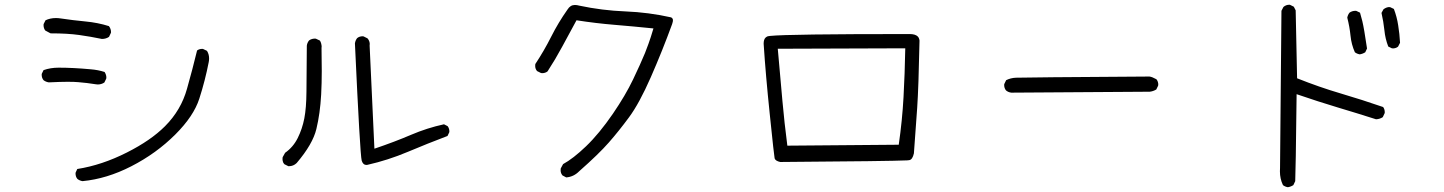

<svg xmlns="http://www.w3.org/2000/svg" viewBox="-20 -721 6040 803"><path d="M444.3 -586.4Q444.3 -600.6 435.5 -611.8Q388.7 -626.5 336.9 -631.3Q285.2 -636.2 232.9 -644Q223.1 -645.5 213.9 -645.5Q189.9 -645.5 170.4 -636.2L162.6 -620.6Q162.1 -618.7 162.1 -616.7Q162.1 -602.5 169.4 -593.3L191.4 -581.5Q262.2 -581.5 310.8 -574.7Q359.4 -567.9 406.2 -558.1Q423.3 -558.1 436 -566.9L443.8 -583.5Q444.3 -585 444.3 -586.4ZM184.1 -376.5Q233.4 -378.9 262.5 -378.9Q291.5 -378.9 307.1 -377.4Q343.8 -374.5 379.4 -368.7Q384.3 -367.7 388.7 -367.7Q404.3 -367.7 416.5 -376L424.3 -392.1Q424.8 -394 424.8 -396.5Q424.8 -398.9 424.3 -403.3Q422.9 -411.6 417.5 -419.9Q390.6 -428.7 359.4 -431.2Q285.6 -438 225.1 -438Q190.9 -438 162.1 -427.7L154.8 -412.6Q154.3 -410.6 154.3 -409.2Q154.3 -395 162.1 -385.7Q171.4 -378.4 184.1 -376.5ZM854.5 -476.6Q854.5 -494.1 845.7 -508.3L829.6 -516.1Q827.6 -516.6 826.2 -516.6Q813 -516.6 804.2 -509.8Q785.2 -431.2 762.2 -350.1Q737.3 -260.3 669.9 -192.9Q610.8 -133.8 511.2 -83.5Q406.2 -30.3 303.2 -14.2L296.4 0.5Q295.9 2.4 295.9 3.9Q295.9 18.1 303.7 27.3Q313 34.7 325.2 36.6Q426.8 26.9 528.8 -25.4Q633.8 -79.1 713.9 -159.2Q790 -235.4 813.5 -308.1Q837.9 -383.8 853 -461.4Q854.5 -469.2 854.5 -476.6Z M1513.7 -31.2Q1515.1 -31.2 1517.1 -31.7Q1602.1 -50.8 1685.5 -85.9Q1769 -121.1 1851.6 -152.3L1858.9 -167.5Q1859.4 -169.4 1859.4 -171.4Q1859.4 -173.3 1859.1 -176Q1858.9 -178.7 1857.9 -182.1Q1856 -188.5 1852.1 -193.4L1836.9 -201.2Q1766.6 -186 1698.7 -157Q1630.9 -127.9 1545.9 -99.1L1525.9 -530.3Q1526.4 -533.2 1526.4 -537.6Q1526.4 -542 1524.4 -548.1Q1522.5 -554.2 1517.1 -560.5L1500.5 -568.8Q1498.5 -569.3 1497.1 -569.3Q1482.9 -569.3 1473.6 -561.5Q1466.3 -552.2 1464.4 -539.6Q1485.8 -75.7 1492.7 -49.3Q1495.1 -41 1500 -36.1Q1504.9 -31.2 1513.7 -31.2ZM1188.5 -25.9Q1207 -25.9 1220.7 -39.1Q1288.1 -118.2 1303.2 -181.6Q1318.8 -246.1 1323.2 -325.7Q1325.7 -373.5 1325.7 -423.8Q1325.7 -474.1 1324.7 -521Q1325.2 -523.9 1325.2 -525.6Q1325.2 -527.3 1325 -529.3Q1324.7 -531.2 1324.2 -534.4Q1323.7 -537.6 1322.8 -540.5Q1321.3 -545.9 1317.9 -551.3L1301.3 -559.1Q1299.3 -559.6 1297.4 -559.6Q1295.4 -559.6 1292.2 -559.3Q1289.1 -559.1 1285.6 -558.1Q1278.3 -556.2 1272.5 -551.8Q1264.6 -542 1263.2 -529.8L1261.7 -337.9Q1261.2 -269.5 1252.7 -225.6Q1244.1 -181.6 1225.1 -143.6Q1206.1 -105.5 1172.4 -82L1162.1 -63.5Q1161.6 -59.6 1161.6 -57.6Q1161.6 -55.7 1161.6 -54.2Q1161.6 -52.7 1161.9 -50.8Q1162.1 -48.8 1162.6 -47.1Q1163.1 -45.4 1163.8 -43.7Q1164.6 -42 1165 -40Q1167 -37.1 1169.4 -34.2L1186 -25.9Q1187 -25.9 1188.5 -25.9Z M2791 -620.1Q2793.5 -627 2793.9 -630.6Q2794.4 -634.3 2794.4 -636.7Q2794.4 -644.5 2786.6 -648.4Q2692.9 -669.4 2595.5 -673.3Q2498 -677.2 2403.3 -697.3Q2392.6 -700.2 2384.3 -700.2Q2365.2 -700.2 2353.5 -681.2Q2314.9 -626.5 2285.4 -567.9Q2255.9 -509.3 2218.8 -453.1Q2218.3 -449.2 2218.3 -445.3Q2218.3 -433.1 2226.1 -423.8L2242.7 -415.5Q2244.6 -415 2248.8 -415Q2252.9 -415 2259 -416.7Q2265.1 -418.5 2270 -422.4Q2302.7 -472.7 2330.8 -524.9Q2358.9 -577.1 2391.1 -636.2Q2472.7 -623.5 2549.8 -617.2Q2627 -610.8 2712.9 -602.1Q2700.7 -561 2692.1 -537.8Q2683.6 -514.6 2677.7 -499.5Q2659.2 -454.6 2627.7 -388.7Q2596.2 -322.8 2543.5 -245.6Q2485.8 -161.6 2430.7 -108.9Q2376.5 -57.1 2335 -34.7L2325.2 -16.6Q2324.7 -12.7 2324.7 -8.8Q2324.7 3.4 2332.5 12.7L2348.1 21Q2378.9 18.6 2401.4 -3.9L2401.9 -4.4Q2484.4 -77.1 2526.1 -124.8Q2567.9 -172.4 2610.8 -230.5Q2653.8 -288.6 2701.9 -398.2Q2750 -507.8 2791 -620.1Z M3738.8 -115.7 3272.9 -111.8Q3260.3 -209 3252.4 -297.9L3232.9 -517.1L3766.1 -519Q3764.2 -412.6 3758.8 -314.7Q3753.4 -216.8 3738.8 -115.7ZM3784.7 -578.6Q3781.2 -578.6 3777.3 -578.6Q3275.9 -578.6 3201.2 -570.8L3190.9 -569.3Q3186 -567.4 3181.6 -563.5Q3173.8 -555.7 3173.8 -538.1Q3173.8 -534.7 3174.3 -530.8Q3182.1 -410.2 3199.2 -245.1Q3217.8 -64.9 3219.7 -58.6Q3223.1 -47.9 3243.2 -43.5Q3707.5 -46.9 3773.9 -50.3L3783.2 -51.3Q3796.4 -53.7 3802.2 -79.6Q3810.1 -183.6 3815.9 -269.3Q3821.8 -355 3825.7 -551.3Q3824.2 -562.5 3818.4 -568.4Q3808.1 -578.6 3784.7 -578.6Z M4823.7 -362.8Q4824.2 -364.7 4824.2 -368.7Q4824.2 -372.6 4822.5 -378.4Q4820.8 -384.3 4816.4 -389.6Q4797.9 -399.9 4787.1 -400.9Q4261.2 -397.5 4229 -396Q4206.5 -395 4188 -385.7L4180.2 -369.6Q4179.7 -367.7 4179.7 -366.2Q4179.7 -352.1 4187.5 -342.8Q4196.8 -335 4209.5 -333.5L4788.6 -337.4Q4802.7 -338.9 4815.9 -346.7Z M5801.3 -519Q5803.2 -518.6 5807.1 -518.6Q5811 -518.6 5816.7 -520.3Q5822.3 -522 5827.1 -525.9L5835.4 -542Q5833.5 -579.1 5827.6 -615.2Q5822.3 -650.4 5809.6 -683.6L5794.4 -690.9Q5793 -691.4 5789.1 -691.4Q5785.2 -691.4 5778.8 -689.2Q5772.5 -687 5766.1 -682.1L5757.8 -667Q5766.1 -630.9 5770 -594.2Q5773.4 -559.1 5786.1 -526.4ZM5649.4 -675.8Q5634.8 -675.8 5624 -668Q5616.7 -658.7 5614.7 -647Q5624.5 -608.9 5628.2 -572Q5631.8 -535.2 5646.5 -502.4Q5655.3 -495.6 5667 -493.7Q5679.2 -495.6 5689.9 -502.4L5697.3 -518.1Q5685.1 -601.6 5677.7 -632.3Q5673.3 -650.4 5668 -668L5652.8 -675.3Q5650.9 -675.8 5649.4 -675.8ZM5771.5 -251Q5771.5 -264.2 5764.6 -273.4Q5676.8 -303.7 5587.4 -330.1Q5498 -356.4 5404.8 -393.6L5398.9 -677.7L5391.1 -692.9L5375.5 -700.7Q5374 -701.2 5372.6 -701.2Q5358.4 -701.2 5347.7 -691.9L5339.4 -675.8L5333.5 -18.6Q5333 -11.2 5333 -4.4Q5333 26.9 5345.7 53.2Q5354.5 60.1 5366.2 62Q5378.4 60.1 5389.2 53.2L5397 36.6Q5398.9 7.3 5402.8 -327.1Q5493.7 -295.9 5574.5 -271.7Q5655.3 -247.6 5734.9 -222.2Q5750.5 -222.7 5763.2 -231L5771 -247.6Q5771.5 -249.5 5771.5 -251Z"/></svg>

Font: NaikaiFont
Style: Light
Weight: 300
Version: Version 1.89